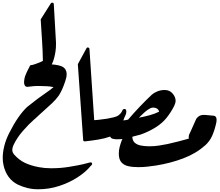

<svg xmlns="http://www.w3.org/2000/svg" viewBox="-26 -1035 1613 1406"><path d="M641 177Q604 223 543.5 262.5Q483 302 408.5 326.5Q334 351 254 351Q213 351 175.5 342Q138 333 103 316Q23 275 0 176Q-6 150 -6 121Q-6 80 5.5 33.5Q17 -13 42 -62Q106 -189 173 -252L250 -312Q278 -333 309 -354Q340 -375 366 -397Q344 -402 320.5 -403.5Q297 -405 271 -405Q247 -406 225 -404.5Q203 -403 183 -400H184Q164 -396 156.5 -408Q149 -420 150.5 -439.5Q152 -459 157 -475Q162 -489 167.5 -501Q173 -513 179 -525Q191 -546 191 -549Q193 -556 200 -558Q214 -561 240 -563Q266 -565 305 -565Q387 -565 424 -550Q462 -534 462 -491Q462 -468 452 -441Q442 -410 430.5 -384Q419 -358 405 -336Q383 -305 355 -279Q327 -253 299 -228Q289 -218 278 -209Q267 -200 256 -189L226 -161V-162Q183 -124 140.5 -75Q98 -26 73 27Q64 46 64 63Q64 73 68 81.5Q72 90 77 96Q112 136 155.5 157Q199 178 258 189Q279 193 300.5 195Q322 197 344 197H357Q386 197 417 194.5Q448 192 479 187Q509 182 544 175.5Q579 169 604 162Q615 159 631 155Q647 151 649 164Q649 170 641 178Z M384 -724V-709Q384 -663 372 -616Q365 -585 350 -556.5Q335 -528 315 -502Q314 -500 310.5 -498Q307 -496 303 -497L209 -521Q205 -523 201.5 -527.5Q198 -532 201 -538L208 -554Q209 -555 211.5 -557.5Q214 -560 215 -560Q232 -566 252.5 -573.5Q273 -581 288 -589Q287 -662 282 -736L272 -893L346 -1010Q351 -1017 359.5 -1015Q368 -1013 368 -1004Z M544 -565 607 -681Q611 -689 619.5 -687Q628 -685 629 -677L666 -124L605 -6Q601 1 592 0Q583 -1 583 -11Z M831 -15Q813 -15 799 -19Q785 -23 781 -35Q742 -21 694 -13Q646 -5 598 0Q592 1 588 -3.5Q584 -8 585 -14L606 -141Q608 -149 617 -151Q705 -157 759 -166Q813 -175 835 -186Q861 -202 871 -228Q876 -237 885 -237Q899 -237 899 -220Q899 -204 894 -194Q889 -184 884 -172L877 -153Q887 -154 895 -155.5Q903 -157 912 -159Q994 -255 1085 -341Q1099 -354 1124.5 -365Q1150 -376 1180 -376Q1217 -376 1239 -349Q1260 -324 1260 -297Q1260 -282 1250 -260Q1225 -211 1194 -172.5Q1163 -134 1118 -105Q1093 -89 1064.5 -75Q1036 -61 1005 -50L948 -35Q917 -26 891.5 -20.5Q866 -15 831 -15ZM1139 -218Q1136 -231 1124.5 -239Q1113 -247 1095 -247Q1086 -247 1074 -242Q1050 -229 1030 -210.5Q1010 -192 991 -173Q1032 -181 1069 -191Q1106 -201 1139 -217Z M943 -37Q943 -6 960 9.5Q977 25 1004.5 30.5Q1032 36 1063 36H1074Q1106 36 1138 31Q1170 26 1200 20Q1238 12 1279.5 1Q1321 -10 1357 -20Q1356 -22 1356 -26V-33Q1356 -47 1364 -60L1363 -59Q1364 -61 1365 -62.5Q1366 -64 1367 -66L1410 -162Q1412 -167 1416 -171Q1420 -175 1424 -179Q1443 -196 1474.5 -193.5Q1506 -191 1535 -188Q1552 -187 1557 -174.5Q1562 -162 1559 -142Q1547 -85 1528.5 -42.5Q1510 0 1474 32V31Q1410 89 1316.5 124.5Q1223 160 1117 177Q1085 182 1052.5 185.5Q1020 189 985 189Q944 189 912 181.5Q880 174 862 152.5Q844 131 844 90Q844 64 850.5 40Q857 16 865 -5Q879 -40 895 -68.5Q911 -97 928 -125Q938 -141 944 -150Q949 -155 960 -157.5Q971 -160 975 -149Q976 -143 972 -133Q943 -75 943 -37Z"/></svg>

Font: Aref Ruqaa Ink
Style: Bold
Weight: 700
Designer: Abdullah Aref
Version: Version 1.005